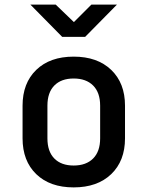

<svg xmlns="http://www.w3.org/2000/svg" viewBox="-20 -805 640 834"><path d="M300 9Q197 9 137.5 -48.5Q78 -106 78 -204V-346Q78 -444 137.5 -501.5Q197 -559 300 -559Q403 -559 463 -501.5Q523 -444 523 -346V-204Q523 -106 463 -48.5Q403 9 300 9ZM300 -86Q354 -86 384.5 -116.5Q415 -147 415 -204V-346Q415 -403 384.5 -433.5Q354 -464 300 -464Q246 -464 216 -433.5Q186 -403 186 -346V-204Q186 -147 216 -116.5Q246 -86 300 -86ZM250 -645 112 -785H222L301 -709L377 -785H488L350 -645Z"/></svg>

Font: Tiny SemiBold
Style: Regular
Weight: 600
Designer: Philipp Nurullin, Konstantin Bulenkov
Foundry: JetBrains
Version: Version 2.251; ttfautohint (v1.8.4.7-5d5b)